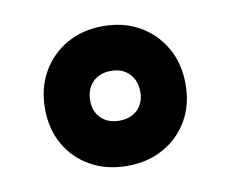

<svg xmlns="http://www.w3.org/2000/svg" viewBox="-49 -715 552 460"><g transform="rotate(-10 227.0 -485.0)"><path d="M398 -484Q398 -434 376 -396Q354 -358 315.5 -336.5Q277 -315 227 -315Q177 -315 138.5 -336.5Q100 -358 78 -396Q56 -434 56 -484Q56 -534 78 -572.5Q100 -611 138.5 -633Q177 -655 227 -655Q277 -655 315.5 -633Q354 -611 376 -572.5Q398 -534 398 -484ZM227 -425Q255 -425 271.5 -441.5Q288 -458 288 -484Q288 -512 271.5 -529Q255 -546 227 -546Q199 -546 182.5 -529Q166 -512 166 -484Q166 -458 182.5 -441.5Q199 -425 227 -425Z"/></g></svg>

Font: Noto Sans Syriac Eastern Black
Style: Regular
Weight: 900
Designer: Patrick Giasson and the Monotype Design Team
Foundry: Monotype Imaging Inc.
Version: Version 3.001; ttfautohint (v1.8.4.7-5d5b)